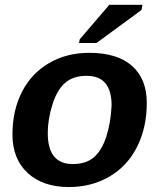

<svg xmlns="http://www.w3.org/2000/svg" viewBox="-20 -753 651 783"><path d="M578.6 -333.5Q578.6 -232.4 538.8 -153.8Q499 -75.2 426 -32.7Q353 9.8 261.2 9.8Q154.8 9.8 92.8 -47.6Q30.8 -105 30.8 -204.6Q30.8 -302.7 69.6 -378.4Q108.4 -454.1 180.2 -495.8Q252 -537.6 343.8 -537.6Q458.5 -537.6 518.6 -484.1Q578.6 -430.7 578.6 -333.5ZM435.1 -323.2Q435.1 -443.8 333.5 -443.8Q277.8 -443.8 244.9 -414.6Q211.9 -385.3 193.4 -325.4Q174.8 -265.6 174.8 -210.4Q174.8 -84 276.4 -84Q331.1 -84 363 -111.6Q395 -139.2 413.3 -195.3Q431.6 -251.5 435.1 -323.2ZM302.2 -577.6 305.2 -592.8 425.8 -733.4H561L557.1 -712.4L373.5 -577.6Z"/></svg>

Font: Liberation Sans
Style: Bold Italic
Weight: 700
Italic angle: -12°
Designer: Steve Matteson
Foundry: Ascender Corporation
Version: Version 2.1.5